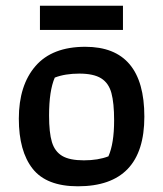

<svg xmlns="http://www.w3.org/2000/svg" viewBox="-20 -645 572 673"><path d="M120 -625H411V-540H120ZM46 -229Q46 -346 104.5 -413.5Q163 -481 279 -481Q486 -481 486 -236Q486 8 253 8Q143 8 94.5 -53.5Q46 -115 46 -229ZM360 -97Q380 -142 380 -223Q380 -284 370.5 -319Q361 -354 334.5 -370.5Q308 -387 258 -387Q208 -387 172 -373Q152 -327 152 -240Q152 -180 162 -147Q172 -114 198 -98.5Q224 -83 274 -83Q324 -83 360 -97Z"/></svg>

Font: Athiti SemiBold
Style: Regular
Weight: 600
Designer: CadsonDemak Team
Foundry: CadsonDemak
Version: Version 1.032